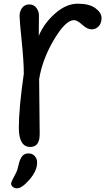

<svg xmlns="http://www.w3.org/2000/svg" viewBox="-20 -784 603 1040"><path d="M192 -355Q192 -355 195 -57Q195 12 144 12Q82 12 82 -92.5Q82 -197 109 -385Q109 -450 97.5 -561.5Q86 -673 86 -698Q86 -723 100 -741.5Q114 -760 138.5 -760Q163 -760 177 -741.5Q191 -723 191 -700Q191 -677 190.5 -644.5Q190 -612 190 -590Q219 -659 279 -711.5Q339 -764 401.5 -764Q464 -764 497 -739.5Q530 -715 530 -686.5Q530 -658 514.5 -641.5Q499 -625 476 -625Q453 -625 425.5 -650Q398 -675 381 -675Q335 -675 272 -568.5Q209 -462 192 -355ZM181 97Q181 141 140 188.5Q99 236 72 236Q58 236 49 228Q40 220 40 210.5Q40 201 69 148Q74 139 80.5 109.5Q87 80 99 63.5Q111 47 133.5 47Q156 47 168.5 61.5Q181 76 181 97Z"/></svg>

Font: Delius Unicase
Style: Regular
Weight: 400
Designer: Natalia Raices
Foundry: Natalia Raices
Version: Version 1.002